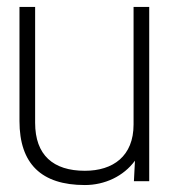

<svg xmlns="http://www.w3.org/2000/svg" viewBox="-20 -521 487 552"><path d="M36 -501V-173C36 -50 99 11 224 11C281 11 335 -14 368 -59L365 0H409V-501H364V-163C364 -72 305 -30 224 -30C133 -30 81 -75 81 -168V-501Z"/></svg>

Font: Advent Pro
Style: Light
Weight: 300
Designer: Andreas Kalpakidis
Foundry: Andreas Kalpakidis
Version: Version 2.002 2007